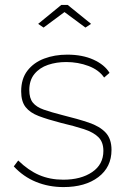

<svg xmlns="http://www.w3.org/2000/svg" viewBox="-20 -750 515 780"><path d="M238 10Q178 10 126.5 -11Q75 -32 36 -74L54 -98Q95 -58 139 -39Q183 -20 237 -20Q309 -20 354.5 -51Q400 -82 400 -137Q400 -173 379.5 -193Q359 -213 320.5 -225.5Q282 -238 227 -251Q173 -265 137.5 -278.5Q102 -292 84 -315Q66 -338 66 -379Q66 -430 91.5 -463Q117 -496 159.5 -512Q202 -528 253 -528Q315 -528 360 -507.5Q405 -487 425 -454L403 -435Q382 -466 339.5 -482Q297 -498 249 -498Q209 -498 175 -486.5Q141 -475 120 -449.5Q99 -424 99 -384Q99 -351 113.5 -333Q128 -315 158 -304.5Q188 -294 235 -282Q296 -267 340.5 -252Q385 -237 409 -211.5Q433 -186 433 -141Q433 -71 379.5 -30.5Q326 10 238 10ZM135 -653 229 -730H255L350 -653L327 -638L242 -701L157 -638Z"/></svg>

Font: Raleway ExtraLight
Style: Regular
Weight: 200
Designer: Matt McInerney, Pablo Impallari, Rodrigo Fuenzalida
Foundry: Matt McInerney, Pablo Impallari, Rodrigo Fuenzalida
Version: Version 4.026